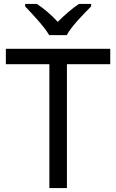

<svg xmlns="http://www.w3.org/2000/svg" viewBox="-20 -964 596 984"><path d="M232 -784H322C346 -829 409 -893 447 -931V-944H385C350 -921 312 -888 276 -852C243 -888 204 -921 169 -944H109V-931C145 -893 206 -829 232 -784ZM323 0V-635H545V-714H10V-635H233V0Z"/></svg>

Font: Noto Sans Mro
Style: Regular
Weight: 400
Designer: Monotype Design Team
Foundry: Monotype Imaging Inc.
Version: Version 2.001